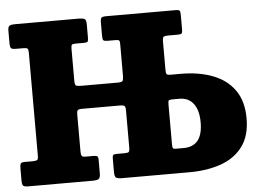

<svg xmlns="http://www.w3.org/2000/svg" viewBox="-52 -817 1189 885"><g transform="rotate(-5 542.0 -375.0)"><path d="M297.5 -615.5V-466.5Q297.5 -448 303 -444.2Q308.5 -440.5 327.5 -440.5H496.5Q515.5 -440.5 519.2 -446.5Q523 -452.5 523 -472V-617Q523 -630 519.5 -633.2Q516 -636.5 503 -636.5H468Q451.5 -636.5 447.2 -640.5Q443 -644.5 443 -660.5V-722Q443 -740.5 447.8 -745.2Q452.5 -750 470 -750H791Q806.5 -750 809.8 -745.2Q813 -740.5 813 -724.5V-659.5Q813 -645 809.5 -640.8Q806 -636.5 791.5 -636.5H747Q730.5 -636.5 725.5 -632.5Q720.5 -628.5 720.5 -611.5V-480Q720.5 -464.5 723.8 -460Q727 -455.5 743 -455.5H789Q872.5 -455.5 936.8 -431Q1001 -406.5 1037.2 -355.5Q1073.5 -304.5 1073.5 -224.5Q1073.5 -145 1037.2 -95.5Q1001 -46 936.8 -23Q872.5 0 789 0H477.5Q457.5 0 450.2 -5.2Q443 -10.5 443 -31.5V-92.5Q443 -105.5 446.5 -109.5Q450 -113.5 463 -113.5H497Q514 -113.5 518.5 -117.2Q523 -121 523 -138V-309.5Q523 -325.5 518.2 -330Q513.5 -334.5 498.5 -334.5H321Q305.5 -334.5 301.5 -329.8Q297.5 -325 297.5 -309.5V-140.5Q297.5 -125.5 300.5 -119.5Q303.5 -113.5 319 -113.5H354Q367.5 -113.5 372.5 -110.5Q377.5 -107.5 377.5 -93.5V-30.5Q377.5 -10 369.2 -5Q361 0 342 0H46Q26.5 0 20.8 -4.8Q15 -9.5 15 -30V-84.5Q15 -100.5 18.2 -107Q21.5 -113.5 37.5 -113.5H70.5Q87.5 -113.5 93.8 -116.5Q100 -119.5 100 -136.5V-614.5Q100 -629 95.5 -632.8Q91 -636.5 76 -636.5H43.5Q25.5 -636.5 20.2 -641.2Q15 -646 15 -664.5V-724.5Q15 -741 22.8 -745.5Q30.5 -750 46 -750H343Q361.5 -750 369.5 -745.5Q377.5 -741 377.5 -721V-659Q377.5 -644 373.8 -640.2Q370 -636.5 355.5 -636.5H318.5Q305 -636.5 301.2 -632.8Q297.5 -629 297.5 -615.5ZM772.5 -113.5Q861 -113.5 861 -224.5Q861 -280.5 838 -311Q815 -341.5 772.5 -341.5H740.5Q726 -341.5 723.2 -337.8Q720.5 -334 720.5 -319V-136.5Q720.5 -123 722.5 -118.2Q724.5 -113.5 738 -113.5Z"/></g></svg>

Font: Besley* Narrow Heavy
Style: Regular
Weight: 800
Width: 4
Designer: Owen Earl
Foundry: indestructible type*
Version: Version 3.000; ttfautohint (v1.8.3)